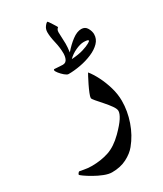

<svg xmlns="http://www.w3.org/2000/svg" viewBox="-306 -745 963 1135"><g transform="rotate(-30 176.0 -178.0)"><path d="M368.2 -34.2Q368.2 35.2 344.2 104.7Q320.3 174.3 275.4 229Q251 259.3 208 281.5Q165 303.7 107.4 303.7Q84 303.7 53.7 291.7Q23.4 279.8 -5.1 263.4Q-33.7 247.1 -52.5 233.6Q-71.3 220.2 -71.3 217.3Q-71.3 213.4 -66.4 207.3Q-61.5 201.2 -58.1 201.2Q-56.2 201.2 -30.5 206.3Q-4.9 211.4 22 211.4Q84.5 211.4 137 194.1Q189.5 176.8 242.2 124.5Q284.2 82.5 302.5 54Q320.8 25.4 320.8 7.3Q320.8 -6.8 305.2 -28.8Q289.6 -50.8 268.8 -74.2Q248 -97.7 232.4 -115.7Q216.8 -133.8 216.8 -139.6Q216.8 -148.9 225.6 -170.7Q234.4 -192.4 246.3 -216.8Q258.3 -241.2 267.8 -259Q277.3 -276.9 278.8 -278.8Q299.8 -253.4 320.3 -213.1Q340.8 -172.9 354.5 -126.2Q368.2 -79.6 368.2 -34.2ZM422.9 -457Q422.9 -424.8 399.4 -400.6Q376 -376.5 338.1 -360.4Q300.3 -344.2 257.1 -336.2Q213.9 -328.1 174.3 -328.1Q165 -328.1 149.9 -340.8Q134.8 -353.5 123 -368.4Q111.3 -383.3 111.3 -390.1Q111.3 -396 116.7 -396Q123 -396 141.6 -394.3Q160.2 -392.6 172.4 -392.6Q194.8 -392.6 203.1 -414.1Q206.5 -422.9 208 -431.9Q209.5 -440.9 209.5 -446.3Q209.5 -488.3 199.2 -531.2Q189 -574.2 189 -604Q189 -626 201.4 -642.3Q213.9 -658.7 221.2 -658.7Q222.2 -658.7 228 -649.9Q233.9 -641.1 241.2 -629.9Q248.5 -618.7 253.9 -609.6Q259.3 -600.6 259.3 -599.6Q253.9 -595.7 250 -589.1Q246.1 -582.5 246.1 -570.8Q246.1 -552.7 247.6 -530.5Q249 -508.3 249 -492.7Q249 -484.4 248 -467.5Q247.1 -450.7 244.6 -435.1Q275.4 -471.2 308.8 -496.3Q342.3 -521.5 371.6 -521.5Q397.9 -521.5 410.4 -499.5Q422.9 -477.5 422.9 -457ZM377.4 -438Q377.4 -444.3 367.2 -446Q356.9 -447.8 345.7 -447.8Q322.3 -447.8 289.8 -432.9Q257.3 -418 234.9 -395Q284.2 -398.4 315.7 -408.2Q347.2 -418 362.3 -427Q377.4 -436 377.4 -438Z"/></g></svg>

Font: Scheherazade New
Style: Bold
Weight: 700
Designer: SIL International
Foundry: SIL International
Version: Version 4.000